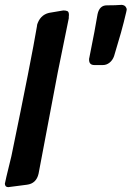

<svg xmlns="http://www.w3.org/2000/svg" viewBox="-57 -778 542 791"><path d="M367 -510H332Q310 -510 310 -532Q310 -538 311 -540Q336 -664 345 -720Q353 -756 383 -756Q421 -756 444 -758Q455 -757 460 -751Q465 -745 465 -738L463 -728Q453 -685 441 -642L413 -547Q407 -530 394.5 -520Q382 -510 367 -510ZM-23 -7Q-36 -7 -37 -21Q-37 -25 -10 -135Q72 -532 96 -674L95 -673Q107 -716 145 -725L204 -735Q215 -735 221 -732Q227 -729 227 -716L226 -705L227 -706L181 -480L102 -63Q93 -22 54 -17Z"/></svg>

Font: Bangerz
Style: Regular
Weight: 400
Designer: vernon adams
Foundry: Vernon Adams
Version: Version 2.10;February 7, 2025;FontCreator 13.0.0.2683 64-bit